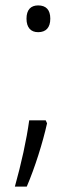

<svg xmlns="http://www.w3.org/2000/svg" viewBox="-20 -805 284 710"><path d="M78 -736C78 -703 94 -686 121 -686C150 -686 166 -703 166 -736C166 -769 150 -785 121 -785C94 -785 78 -769 78 -736ZM149 -360H88C78 -287 59 -201 35 -115H79C109 -185 138 -277 154 -349Z"/></svg>

Font: Noto Sans Khmer UI Light
Style: Regular
Weight: 300
Designer: Danh Hong and the Monotype Design Team
Foundry: Monotype Imaging Inc.
Version: Version 2.002